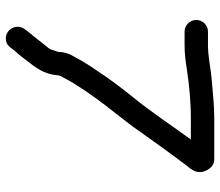

<svg xmlns="http://www.w3.org/2000/svg" viewBox="-69 -626 771 673"><g transform="rotate(90 316.5 -289.5)"><path d="M91 -551H138C167.1 -551 195.3 -554.4 223 -559C277.1 -567.1 334.8 -573 395.5 -573H469C414.3 -498.4 375.7 -437.5 315 -363C277.5 -316.3 255.4 -285.6 229 -246L211 -219C204.3 -209 198.7 -200 194 -192C181.2 -166.4 162 -144.4 162 -108C160 -102.7 158 -97 156 -91L152 -79C145.4 -69 137.2 -60.9 129 -50C113.4 -28.5 95.9 -9.9 81 11C60.8 42.5 87.1 81.2 122 75C137.6 72.3 144.8 62.5 153 51L161 41C166.3 35.7 172 29 178 21C205.4 -16.7 240 -47.8 244 -108C246 -116.1 249.9 -123.9 255 -132C263.5 -146.1 268.6 -158.7 279 -173L297 -201C303 -209.7 312.3 -223 325 -241C349.4 -275.7 412.1 -351.7 436 -387C477 -445.6 519.9 -504.2 561 -559C580.4 -580.8 592.7 -602.5 574 -633.5C565.3 -647.8 553.3 -655 538 -655H394C346.6 -655 301.3 -649.6 258 -646C218 -642.8 179.9 -633 138 -633H91C68.5 -633 50 -614.5 50 -592C50 -569.5 68.5 -551 91 -551Z"/></g></svg>

Font: HoneyBee
Style: Bd
Weight: 700
Foundry: Cannot Into Space Fonts
Version: Version 0.89